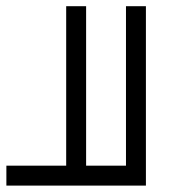

<svg xmlns="http://www.w3.org/2000/svg" viewBox="-20 -582 540 602"><path d="M187.5 -62.5H0V0H437.5V-562.5H375Q375 -562.5 375 -62.5H250Q250 -62.5 250 -562.5H187.5Q187.5 -562.5 187.5 -62.5Z"/></svg>

Font: BFUnifontExMono
Style: Regular
Weight: 500
Version: Version 15.0.06